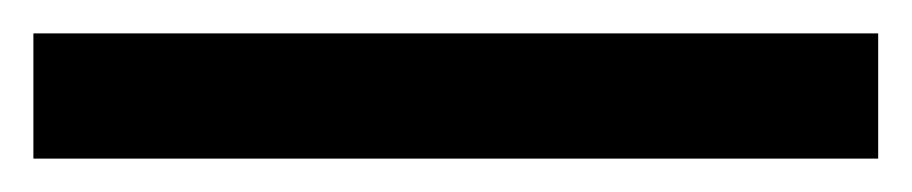

<svg xmlns="http://www.w3.org/2000/svg" viewBox="-23 -855 546 115"><path d="M503 -760V-835H-3V-760Z"/></svg>

Font: Noto Sans Medefaidrin Medium
Style: Regular
Weight: 500
Designer: Dalton Maag Ltd
Foundry: Dalton Maag Ltd
Version: Version 1.002